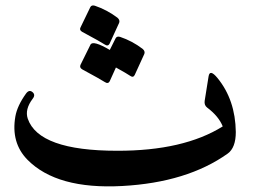

<svg xmlns="http://www.w3.org/2000/svg" viewBox="-20 -647 966 689"><path d="M78.6 -73.7Q18.6 -134.8 35.2 -229.5Q42 -267.6 73.2 -311Q84.5 -326.7 96.7 -316.4Q108.4 -306.6 97.2 -292.5Q68.4 -254.4 79.6 -221.2Q119.1 -106 400.4 -106Q638.7 -105.5 779.3 -193.4Q764.6 -230 723.1 -261.2Q712.4 -269.5 714.4 -284.7L728.5 -373Q732.9 -400.4 760.3 -367.2Q824.7 -288.6 826.2 -173.3Q826.2 -116.7 796.9 -95.7Q651.4 7.8 418.5 20.5Q184.1 33.2 78.6 -73.7ZM304.2 -621.6Q308.6 -629.9 320.3 -626.5Q363.8 -611.8 401.4 -583.5Q411.1 -575.2 407.7 -565.4L373 -489.7Q367.2 -479.5 355.5 -487.5Q343.8 -495.6 274.9 -532.7Q263.7 -539.1 269 -548.8ZM395 -509.8Q399.4 -518.1 411.1 -514.6Q454.6 -500 491.7 -471.7Q501.5 -463.4 498 -453.6L463.4 -377.9Q458 -367.2 447.3 -374.8Q436.5 -382.3 396 -404.8L373.5 -355Q367.7 -344.7 355.7 -352.8Q343.8 -360.8 275.4 -397.9Q264.2 -404.3 269 -414.6L304.7 -486.8Q313.5 -503.4 374 -467.8Z"/></svg>

Font: Amiri
Style: Bold Slanted
Weight: 700
Italic angle: 9°
Designer: Khaled Hosny
Version: Version 000.107